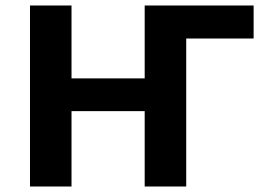

<svg xmlns="http://www.w3.org/2000/svg" viewBox="-20 -678 973 698"><path d="M506 0V-658H657V0ZM89 0V-658H240V0ZM134 -274V-393H599V-274ZM573 -538V-658H902V-538Z"/></svg>

Font: Ysabeau SC ExtraBold
Style: Regular
Weight: 800
Designer: Christian Thalmann (Catharsis Fonts)
Version: Version 2.001;gftools[0.9.30]; featfreeze: smcp